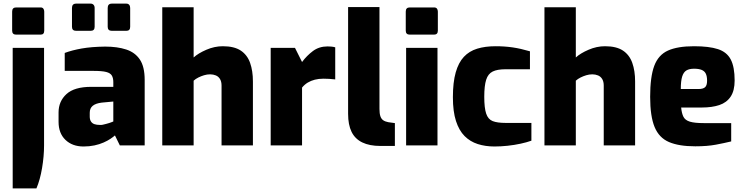

<svg xmlns="http://www.w3.org/2000/svg" viewBox="-20 -802 4107 1059"><path d="M69 -611Q47 -611 47 -633V-738Q47 -761 69 -761H204Q214 -761 219 -754.5Q224 -748 224 -738V-633Q224 -611 204 -611ZM50 237V-538H223V0Q223 60 212 125Q201 190 181 237Z M441 6Q379 6 341 -30.5Q303 -67 303 -130V-182Q303 -243 346.5 -283Q390 -323 483 -323H605V-349Q605 -371 597 -385Q589 -399 566 -405Q543 -411 495 -411H337V-510Q377 -525 430.5 -534.5Q484 -544 560 -545Q627 -545 676 -529Q725 -513 751.5 -473.5Q778 -434 778 -361V0H641L614 -55Q605 -47 589.5 -36.5Q574 -26 551.5 -16Q529 -6 501 0Q473 6 441 6ZM530 -113Q537 -112 546.5 -114Q556 -116 565 -118.5Q574 -121 582.5 -123.5Q591 -126 596.5 -128.5Q602 -131 605 -132V-242L541 -236Q508 -232 491.5 -218.5Q475 -205 475 -180V-159Q475 -142 482 -131.5Q489 -121 501.5 -117Q514 -113 530 -113ZM597 -632Q574 -632 574 -654V-758Q574 -782 597 -782H677Q687 -782 692.5 -775.5Q698 -769 698 -758V-654Q698 -632 677 -632ZM400 -632Q377 -632 377 -654V-758Q377 -782 400 -782H480Q490 -782 496 -775.5Q502 -769 502 -758V-654Q502 -632 480 -632Z M875 0V-762H1048V-485Q1073 -508 1118 -527.5Q1163 -547 1209 -547Q1272 -547 1308 -523Q1344 -499 1359.5 -455Q1375 -411 1375 -353V0H1202V-330Q1202 -352 1193.5 -366Q1185 -380 1170.5 -386Q1156 -392 1139 -392Q1122 -392 1105.5 -387Q1089 -382 1074 -374.5Q1059 -367 1048 -357V0Z M1473 0V-538H1607L1646 -460Q1672 -495 1706 -520.5Q1740 -546 1787 -546Q1796 -546 1807.5 -545Q1819 -544 1829 -541V-364Q1813 -366 1796 -367Q1779 -368 1764 -368Q1738 -368 1716.5 -362.5Q1695 -357 1677.5 -346.5Q1660 -336 1646 -319V0Z M2078 3Q2018 3 1978 -16.5Q1938 -36 1919 -75Q1900 -114 1900 -174V-763H2073V-201Q2073 -176 2078 -161Q2083 -146 2094 -138.5Q2105 -131 2122 -128L2158 -123V3Z M2240 -611Q2218 -611 2218 -633V-738Q2218 -761 2240 -761H2374Q2385 -761 2390 -754.5Q2395 -748 2395 -738V-633Q2395 -611 2374 -611ZM2220 0V-538H2393V0Z M2707 6Q2657 6 2615 -7.5Q2573 -21 2542.5 -51.5Q2512 -82 2495 -134.5Q2478 -187 2478 -266Q2478 -348 2493.5 -402.5Q2509 -457 2538.5 -488.5Q2568 -520 2612 -533.5Q2656 -547 2713 -547Q2764 -547 2808 -540.5Q2852 -534 2903 -519V-420H2768Q2723 -420 2697.5 -407.5Q2672 -395 2661.5 -362Q2651 -329 2651 -268Q2651 -207 2661.5 -175.5Q2672 -144 2697.5 -134Q2723 -124 2770 -124H2911V-26Q2886 -17 2851.5 -9.5Q2817 -2 2779.5 2Q2742 6 2707 6Z M2983 0V-762H3156V-485Q3181 -508 3226 -527.5Q3271 -547 3317 -547Q3380 -547 3416 -523Q3452 -499 3467.5 -455Q3483 -411 3483 -353V0H3310V-330Q3310 -352 3301.5 -366Q3293 -380 3278.5 -386Q3264 -392 3247 -392Q3230 -392 3213.5 -387Q3197 -382 3182 -374.5Q3167 -367 3156 -357V0Z M3815 5Q3725 5 3670 -18.5Q3615 -42 3590.5 -101.5Q3566 -161 3566 -268Q3566 -378 3588.5 -438.5Q3611 -499 3664 -523Q3717 -547 3808 -547Q3891 -547 3940 -531Q3989 -515 4010.5 -474Q4032 -433 4032 -358Q4032 -302 4010 -269Q3988 -236 3947.5 -222.5Q3907 -209 3852 -209H3737Q3740 -177 3749.5 -158Q3759 -139 3785 -131Q3811 -123 3862 -123H4013V-22Q3976 -13 3928.5 -4Q3881 5 3815 5ZM3735 -311H3833Q3858 -311 3869 -321Q3880 -331 3880 -357Q3880 -381 3873 -395.5Q3866 -410 3850 -416.5Q3834 -423 3808 -423Q3782 -423 3766 -413.5Q3750 -404 3742.5 -379.5Q3735 -355 3735 -311Z"/></svg>

Font: Exo Thin ExtraBold
Style: Regular
Weight: 800
Version: Version 2.000